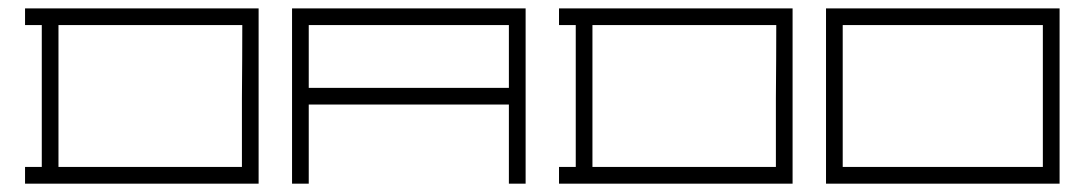

<svg xmlns="http://www.w3.org/2000/svg" viewBox="-20 -440 2600 460"><path d="M40 -419.9Q190.4 -419.9 349.6 -419.9Q509.8 -419.9 599.6 -419.9Q599.6 -330.1 599.6 -200.2Q599.6 -70.3 599.6 0Q500 0 325.2 0Q151.4 0 40 0Q40 -13.7 40 -40Q49.8 -40 59.6 -40Q70.3 -40 80.1 -40Q80.1 -70.3 80.1 -134.8Q80.1 -200.2 80.1 -379.9Q75.2 -379.9 67.4 -379.9Q59.6 -379.9 40 -379.9Q40 -389.6 40 -394.5Q40 -400.4 40 -419.9ZM120.1 -379.9Q120.1 -294.9 120.1 -40Q200.2 -40 299.8 -40Q400.4 -40 559.6 -40Q559.6 -99.6 559.6 -205.1Q560.5 -309.6 560.5 -379.9Q290 -379.9 210 -379.9Q129.9 -379.9 120.1 -379.9Z M679.7 0Q679.7 0 679.7 -210Q679.7 -419.9 679.7 -419.9Q866.2 -419.9 1239.3 -419.9Q1239.3 -314.5 1239.3 0Q1229.5 0 1199.2 0Q1199.2 -47.9 1199.2 -189.5Q1080.1 -189.5 719.7 -189.5Q719.7 -142.6 719.7 0Q710 0 679.7 0ZM719.7 -379.9Q719.7 -342.8 719.7 -229.5Q839.8 -229.5 1199.2 -229.5Q1199.2 -267.6 1199.2 -379.9Q1080.1 -379.9 719.7 -379.9Z M1319.3 -419.9Q1469.7 -419.9 1628.9 -419.9Q1789.1 -419.9 1878.9 -419.9Q1878.9 -330.1 1878.9 -200.2Q1878.9 -70.3 1878.9 0Q1779.3 0 1604.5 0Q1430.7 0 1319.3 0Q1319.3 -13.7 1319.3 -40Q1329.1 -40 1338.9 -40Q1349.6 -40 1359.4 -40Q1359.4 -70.3 1359.4 -134.8Q1359.4 -200.2 1359.4 -379.9Q1354.5 -379.9 1346.7 -379.9Q1338.9 -379.9 1319.3 -379.9Q1319.3 -389.6 1319.3 -394.5Q1319.3 -400.4 1319.3 -419.9ZM1399.4 -379.9Q1399.4 -294.9 1399.4 -40Q1479.5 -40 1579.1 -40Q1679.7 -40 1838.9 -40Q1838.9 -99.6 1838.9 -205.1Q1839.8 -309.6 1839.8 -379.9Q1569.3 -379.9 1489.3 -379.9Q1409.2 -379.9 1399.4 -379.9Z M2518.6 -419.9Q2518.6 -315.4 2518.6 0Q2378.9 0 1959 0Q1959 -105.5 1959 -208Q1959 -310.5 1959 -419.9Q2079.1 -419.9 2172.9 -419.9Q2218.8 -419.9 2258.8 -419.9Q2378.9 -419.9 2518.6 -419.9ZM1999 -379.9Q1999 -290 1999 -208Q1999 -125 1999 -40Q2159.2 -40 2478.5 -40Q2478.5 -125 2478.5 -379.9Q2359.4 -379.9 2263.7 -379.9Q2168.9 -379.9 1999 -379.9Z"/></svg>

Font: Cataluna 
Style: Lite
Weight: 400
Version: Version 1.0